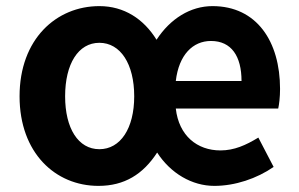

<svg xmlns="http://www.w3.org/2000/svg" viewBox="-20 -594 978 628"><path d="M302 14C387 14 448 -24 494 -95C538 -27 608 14 681 14C749 14 820 -10 875 -48L825 -144C784 -119 746 -102 701 -102C625 -102 565 -150 555 -239H890C893 -252 896 -276 896 -303C896 -458 820 -574 675 -574C603 -574 537 -533 492 -464C450 -532 386 -574 305 -574C164 -574 44 -466 44 -279C44 -94 161 14 302 14ZM305 -106C236 -106 193 -174 193 -279C193 -385 236 -454 305 -454C374 -454 419 -385 419 -279C419 -174 374 -106 305 -106ZM555 -329C565 -415 611 -460 670 -460C737 -460 770 -410 770 -329Z"/></svg>

Font: Genne Gothic Bold
Style: Regular
Weight: 700
Designer: Ryoko NISHIZUKA (kana & ideographs); Paul D. Hunt (Latin, Greek & Cyrillic); Wenlong ZHANG (bopomofo); Sandoll Communica
Foundry: Adobe Systems Incorporated
Version: Version 1.004;PS 1.004;hotconv 16.6.51;makeotf.lib2.5.65220